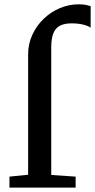

<svg xmlns="http://www.w3.org/2000/svg" viewBox="-20 -849 430 869"><path d="M22.8 0V-49.6L107.3 -58.1V-602.7Q107.3 -650.1 126.3 -691.4Q145.2 -732.7 177.5 -763.7Q209.8 -794.7 250.9 -812.1Q292 -829.5 336.1 -829.5Q356.9 -829.5 369.5 -826.7Q382.2 -823.9 390.3 -821.2L390.2 -723.6Q381.2 -731 358 -737.2Q334.8 -743.3 304.3 -743.3Q272.2 -743.3 251.9 -733.1Q231.6 -722.8 221.8 -698.9Q211.9 -675 211.9 -634.6V-57.2L322.3 -49.6V0Z"/></svg>

Font: Merriweather Light
Style: Regular
Weight: 300
Version: Version 2.100